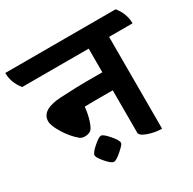

<svg xmlns="http://www.w3.org/2000/svg" viewBox="-196 -780 985 978"><g transform="rotate(-30 296.0 -290.5)"><path d="M263 -275 217 -274Q213 -233 201 -196Q189 -159 175.5 -150.5Q162 -142 143 -142Q124 -142 113 -151Q76 -182 47 -229Q18 -276 18 -302Q18 -370 137 -376Q240 -381 284 -381H382V-520H-9Q-48 -568 -48 -625H601Q640 -577 640 -520H502V20Q462 20 422 6Q382 -8 382 -26V-275ZM285 -22Q285 -13 252.5 15.5Q220 44 206 44Q192 44 164 12Q136 -20 136 -34Q136 -48 168.5 -76.5Q201 -105 214 -105Q227 -105 256 -71.5Q285 -38 285 -22Z"/></g></svg>

Font: Karma
Style: Bold
Weight: 700
Designer: Joana Correia
Foundry: Indian Type Foundry
Version: Version 1.202;PS 1.0;hotconv 1.0.78;makeotf.lib2.5.61930; tt